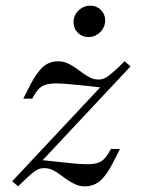

<svg xmlns="http://www.w3.org/2000/svg" viewBox="-20 -640 506 671"><path d="M43.5 11.3 22.6 -6.5 334.7 -339.5 349.2 -332.3Q316.9 -336.3 283.5 -339.9Q250 -343.5 221.8 -346Q193.5 -348.4 175.8 -348.4Q154 -348.4 139.5 -344Q125 -339.5 114.5 -328.2Q104 -316.9 92.7 -295.2H61.3L86.3 -344.4Q109.7 -388.7 131.5 -407.3Q153.2 -425.8 183.9 -425.8Q200 -425.8 214.9 -419.4Q229.8 -412.9 243.1 -403.6Q256.5 -394.4 269.4 -384.7Q282.3 -375 295.6 -368.5Q308.9 -362.1 323.4 -362.1Q331.5 -362.1 339.1 -364.1Q346.8 -366.1 356 -372.6Q365.3 -379 379.8 -391.9Q394.4 -404.8 415.3 -425.8L436.3 -408.1L124.2 -75L109.7 -82.3Q142.7 -79 177 -75Q211.3 -71 239.9 -68.5Q268.5 -66.1 284.7 -66.1Q307.3 -66.1 321.4 -70.6Q335.5 -75 346 -86.7Q356.5 -98.4 367.7 -119.4H399.2L374.2 -70.2Q351.6 -25.8 329 -7.3Q306.5 11.3 276.6 11.3Q259.7 11.3 244.8 4.8Q229.8 -1.6 216.1 -10.9Q202.4 -20.2 189.9 -29.8Q177.4 -39.5 163.7 -46Q150 -52.4 134.7 -52.4Q126.6 -52.4 119 -50.4Q111.3 -48.4 101.6 -41.5Q91.9 -34.7 78.2 -22.2Q64.5 -9.7 43.5 11.3ZM288.7 -510.5Q266.9 -510.5 252 -525.4Q237.1 -540.3 237.1 -562.9Q237.1 -586.3 254.4 -603.2Q271.8 -620.2 296 -620.2Q317.7 -620.2 332.7 -605.2Q347.6 -590.3 347.6 -568.5Q347.6 -545.2 330.2 -527.8Q312.9 -510.5 288.7 -510.5Z"/></svg>

Font: Playfair 12pt Light
Style: Italic
Weight: 300
Italic angle: -15.6°
Designer: Claus Eggers Sørensen
Foundry: Claus Eggers Sørensen
Version: Version 2.000;gftools[0.9.28]